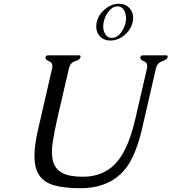

<svg xmlns="http://www.w3.org/2000/svg" viewBox="-20 -979 909 1018"><path d="M640.1 -920.9Q627.4 -945.3 603 -945.3Q578.6 -945.3 559.1 -921.9Q538.6 -898.9 531.2 -867.7Q530.8 -864.7 529.8 -861.8Q527.3 -849.1 527.3 -838.4Q527.3 -818.4 535.6 -802.2Q548.3 -777.8 573.2 -777.8Q597.7 -777.8 618.2 -801.3Q639.6 -830.1 645.5 -857.4Q648.4 -869.1 648.4 -880.9Q648.4 -901.4 640.1 -920.9ZM671.4 -930.2Q686 -910.2 686 -884.8Q686 -873.5 683.1 -861.3Q673.8 -821.3 639.6 -792.5Q605.5 -764.2 565.4 -764.2Q525.9 -764.2 504.9 -792.5Q490.2 -812.5 490.2 -837.9Q490.2 -849.1 492.7 -861.3Q502 -901.4 536.6 -930.2Q570.8 -959 610.4 -959Q649.9 -959 671.4 -930.2ZM180.7 -287.1 255.9 -614.3Q257.8 -622.1 257.8 -627.9Q257.8 -647.5 240.7 -654.3Q220.7 -662.1 221.2 -672.4Q221.2 -673.8 221.2 -675.3Q223.6 -685.5 233.9 -685.5H399.4Q409.2 -685.5 406.7 -675.3Q403.8 -662.1 377.9 -654.3Q352.1 -646.5 345.2 -615.2L284.2 -352.1Q267.1 -277.3 258.8 -219.7Q255.4 -195.3 255.4 -173.8Q255.4 -145 261.7 -122.6Q272.5 -83 309.6 -62.5Q346.2 -42 419.4 -42Q548.3 -42 617.7 -143.6Q667 -214.8 698.2 -352.1L758.8 -613.8Q760.7 -621.6 760.7 -627.4Q760.7 -647 743.7 -653.8Q723.6 -661.6 724.1 -672.4Q724.1 -673.8 724.1 -675.3Q726.6 -685.5 736.8 -685.5H861.3Q869.1 -685.5 869.1 -678.7Q869.1 -677.2 868.7 -675.3Q865.7 -662.6 839.4 -653.8Q813 -645 806.2 -613.8L731 -287.1Q713.9 -214.8 687 -154.3Q660.2 -93.8 615.7 -52.7Q537.1 19 405.3 19Q321.8 19 266.6 3.4Q211.4 -12.2 186 -53.2Q162.6 -89.8 162.6 -154.3Q163.1 -210.4 180.7 -287.1Z"/></svg>

Font: Caudex
Style: Italic
Weight: 400
Italic angle: -13°
Version: Version 1.04